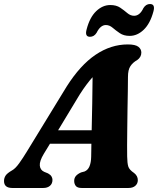

<svg xmlns="http://www.w3.org/2000/svg" viewBox="-44 -935 786 955"><path d="M174 -170Q152 -133.5 154 -111.5Q156 -89.5 175.5 -80.5L195 -72.5Q207.5 -65.5 212.2 -57.2Q217 -49 217 -40.5Q217 -21.5 204.5 -10.8Q192 0 171 0H17.5Q-24 0 -24 -34.5Q-24 -49.5 -16.2 -61.5Q-8.5 -73.5 16 -87.5Q32.5 -96.5 51.5 -123Q70.5 -149.5 90.5 -182.5L287.5 -504.5Q355 -611 431.2 -662.5Q507.5 -714 591.5 -714Q629 -714 644 -702.5Q659 -691 659 -673.5Q659 -650.5 638 -636Q617 -624.5 604.8 -606.2Q592.5 -588 592.5 -552.5Q592.5 -524.5 591.8 -482Q591 -439.5 590.2 -391Q589.5 -342.5 589 -295.8Q588.5 -249 588.2 -212.2Q588 -175.5 588.5 -157Q589 -123.5 594 -107Q599 -90.5 623 -74.5Q641.5 -60 641.5 -39Q641.5 -22 629.2 -11Q617 0 595 0H362.5Q341 0 333 -10.2Q325 -20.5 325 -35Q325 -50 333.8 -60Q342.5 -70 359.5 -77.5L376.5 -82Q393.5 -89 401.2 -108Q409 -127 409.5 -155.5Q409.5 -168 410 -184.5Q410.5 -201 410.5 -220H204.5ZM352.5 -465 245 -287H412Q413.5 -351 414.8 -422Q416 -493 416.5 -551Q403.5 -537 387.8 -516.2Q372 -495.5 352.5 -465ZM601 -756.5Q571.5 -756.5 551.8 -770Q532 -783.5 516.2 -797Q500.5 -810.5 482.5 -810.5Q455.5 -810.5 436.5 -772Q424 -752 403.5 -752Q376.5 -752 387 -789.5Q402.5 -849 434.5 -879.5Q466.5 -910 504.5 -910Q534.5 -910 554 -896.8Q573.5 -883.5 589.2 -870Q605 -856.5 623 -856.5Q651.5 -856.5 669.5 -895Q682 -915 702 -915Q729.5 -915 719 -877.5Q703 -818 671 -787.2Q639 -756.5 601 -756.5Z"/></svg>

Font: Fraunces 9pt S050
Style: Bold Italic
Weight: 700
Italic angle: -16°
Version: Version 1.000; ttfautohint (v1.8.3)